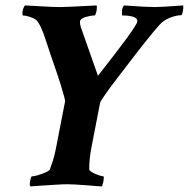

<svg xmlns="http://www.w3.org/2000/svg" viewBox="-20 -666 679 690"><path d="M88.9 3.9Q85.9 -1 87.9 -11.7Q90.8 -32.2 94.7 -32.2Q101.6 -32.2 115.2 -36.1Q128.9 -40 142.6 -45.9Q156.2 -51.8 159.2 -56.6Q164.1 -70.3 170.4 -89.8Q176.8 -109.4 181.6 -135.7L213.9 -301.8Q214.8 -307.6 197.3 -364.3Q188.5 -392.6 179.2 -418.9Q169.9 -445.3 161.1 -471.7L143.6 -524.4Q125 -582 108.4 -595.7Q99.6 -601.6 85.4 -606Q71.3 -610.4 62.5 -610.4Q60.5 -610.4 60.5 -619.1Q60.5 -626 63.5 -634.8Q66.4 -643.6 70.3 -646.5L123 -643.6Q169.9 -640.6 197.3 -640.6Q215.8 -640.6 327.1 -646.5Q328.1 -645.5 328.1 -637.7Q328.1 -628.9 325.2 -620.1Q322.3 -610.4 320.3 -610.4Q306.6 -610.4 288.1 -605Q269.5 -599.6 267.6 -589.8Q266.6 -580.1 270.5 -568.4L332 -393.6Q400.4 -480.5 436 -529.3Q471.7 -578.1 473.6 -588.9Q474.6 -598.6 461.9 -604.5Q447.3 -610.4 419.9 -610.4Q418 -610.4 418 -619.1Q418 -638.7 425.8 -646.5Q507.8 -640.6 535.2 -640.6Q559.6 -640.6 638.7 -646.5Q638.7 -631.8 637.7 -628.9Q634.8 -611.3 630.9 -611.3Q614.3 -611.3 591.3 -602.5Q568.4 -593.8 552.7 -576.2Q541 -563.5 516.1 -532.7Q491.2 -502 461.9 -463.9Q432.6 -425.8 404.8 -389.6Q377 -353.5 358.9 -327.6Q340.8 -301.8 339.8 -296.9L309.6 -141.6Q299.8 -90.8 300.8 -56.6Q300.8 -52.7 311 -46.9Q321.3 -41 334 -36.6Q346.7 -32.2 351.6 -32.2Q354.5 -32.2 351.6 -13.7Q348.6 -1 346.7 3.9Q342.8 3.9 329.6 2.9Q316.4 2 293 0Q268.6 -2 251 -2.9Q233.4 -3.9 221.7 -3.9Q206.1 -3.9 177.2 -2Q148.4 0 122.6 1.5Q96.7 2.9 88.9 3.9Z"/></svg>

Font: Crimson Text
Style: Bold Italic
Weight: 700
Italic angle: -11°
Designer: Sebastian Kosch
Foundry: Sebastian Kosch
Version: Version 1.100; ttfautohint (v1.8.4)